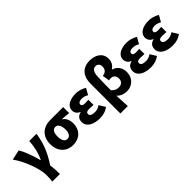

<svg xmlns="http://www.w3.org/2000/svg" viewBox="131 -1951 3291 3291"><g transform="rotate(-45 1776.5 -305.5)"><path d="M209 202H394C394 138 391 56 379 -16C526 -246 565 -376 598 -569H422C414 -434 388 -315 332 -201H327C285 -361 228 -509 180 -583L-3 -544C121 -370 218 -95 218 44C218 124 216 155 209 202Z M908 14C1062 14 1171 -87 1171 -249C1171 -333 1139 -400 1084 -432V-437C1143 -435 1182 -430 1244 -423V-569H916C773 -569 637 -474 637 -278C637 -89 758 14 908 14ZM910 -130C853 -130 819 -183 819 -278C819 -384 854 -425 910 -425C969 -425 1002 -355 1002 -268C1002 -180 968 -130 910 -130Z M1555 14C1626 14 1692 1 1766 -52L1696 -164C1654 -132 1605 -122 1573 -122C1499 -122 1460 -143 1460 -181C1460 -219 1484 -232 1539 -232C1570 -232 1605 -229 1638 -227V-353C1612 -351 1581 -349 1557 -349C1509 -349 1483 -363 1483 -394C1483 -426 1516 -447 1567 -447C1609 -447 1653 -435 1690 -411L1755 -525C1698 -562 1625 -583 1557 -583C1427 -583 1309 -533 1309 -419C1309 -374 1337 -320 1395 -301V-296C1327 -279 1286 -239 1286 -163C1286 -45 1408 14 1555 14Z M1860 202H2040C2036 115 2032 29 2027 -62C2085 -1 2152 14 2213 14C2323 14 2442 -61 2442 -229C2442 -335 2373 -413 2290 -431V-436C2350 -474 2383 -529 2383 -604C2383 -749 2258 -813 2130 -813C1944 -813 1860 -690 1860 -529ZM2161 -132C2118 -132 2068 -144 2026 -198C2026 -307 2028 -412 2032 -519C2035 -612 2066 -674 2130 -674C2173 -674 2213 -646 2213 -587C2213 -525 2186 -477 2103 -466L2124 -336C2137 -341 2152 -343 2169 -343C2234 -343 2268 -297 2268 -241C2268 -166 2218 -132 2161 -132Z M2790 14C2861 14 2927 1 3001 -52L2931 -164C2889 -132 2840 -122 2808 -122C2734 -122 2695 -143 2695 -181C2695 -219 2719 -232 2774 -232C2805 -232 2840 -229 2873 -227V-353C2847 -351 2816 -349 2792 -349C2744 -349 2718 -363 2718 -394C2718 -426 2751 -447 2802 -447C2844 -447 2888 -435 2925 -411L2990 -525C2933 -562 2860 -583 2792 -583C2662 -583 2544 -533 2544 -419C2544 -374 2572 -320 2630 -301V-296C2562 -279 2521 -239 2521 -163C2521 -45 2643 14 2790 14Z M3322 14C3393 14 3459 1 3533 -52L3463 -164C3421 -132 3372 -122 3340 -122C3266 -122 3227 -143 3227 -181C3227 -219 3251 -232 3306 -232C3337 -232 3372 -229 3405 -227V-353C3379 -351 3348 -349 3324 -349C3276 -349 3250 -363 3250 -394C3250 -426 3283 -447 3334 -447C3376 -447 3420 -435 3457 -411L3522 -525C3465 -562 3392 -583 3324 -583C3194 -583 3076 -533 3076 -419C3076 -374 3104 -320 3162 -301V-296C3094 -279 3053 -239 3053 -163C3053 -45 3175 14 3322 14Z"/></g></svg>

Font: Noto Sans HK Black
Style: Regular
Weight: 900
Designer: Ryoko NISHIZUKA 西塚涼子 (kana, bopomofo & ideographs); Paul D. Hunt (Latin, Greek & Cyrillic); Sandoll Communications 산돌커뮤니
Foundry: Adobe
Version: Version 2.004;hotconv 1.0.118;makeotfexe 2.5.65603